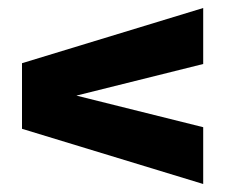

<svg xmlns="http://www.w3.org/2000/svg" viewBox="-20 -543 573 480"><path d="M35 -221V-385L488 -523V-383L171 -304ZM488 -83 35 -221V-385L171 -304L488 -225Z"/></svg>

Font: Radio Canada Big
Style: Bold
Weight: 700
Designer: Étienne Aubert Bonn
Foundry: Coppers and Brasses
Version: Version 1.001